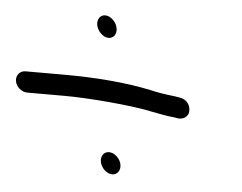

<svg xmlns="http://www.w3.org/2000/svg" viewBox="-52 -552 632 502"><g transform="rotate(5 264.5 -301.0)"><path d="M275.1 -103.1C282.2 -113.3 279.9 -130.8 266.6 -143C253 -155.5 237.3 -154.3 230.2 -143.7C223.3 -133.5 225.8 -116.3 238.6 -104.2C252.1 -91.3 267.9 -92.8 275.1 -103.1ZM233.6 -456.8C241.2 -466.9 239 -484.8 225.9 -497.7C213.1 -510.3 197.7 -510.2 190.2 -500.2C182.6 -490.1 184.8 -472.2 197.9 -459.3C210.7 -446.7 226.1 -446.8 233.6 -456.8ZM117.7 -288.5C179.1 -288.5 296.5 -279 350.3 -266.8C372.6 -262.1 390.5 -259.1 406.9 -257.6L419.8 -255.5H420.8C435.8 -255.5 446.9 -265.1 445.6 -280.8C445.1 -287.4 442.8 -294.6 437.2 -300.5C431.6 -306.4 424.4 -309.2 417.7 -310.3L405.1 -312.4L404.7 -312.4C377.9 -315.4 356.1 -319 339.7 -323.1L339.4 -323.2L339 -323.3C274.4 -336.8 198.5 -343.5 108.5 -343.5H10.3C-4.7 -343.5 -15.1 -331 -12.6 -316C-10.1 -301 4.4 -288.5 19.5 -288.5Z"/></g></svg>

Font: MewTooHand
Style: BdCondLta
Weight: 400
Designer: Mew Too, Robert Jablonski
Version: Version 0.77